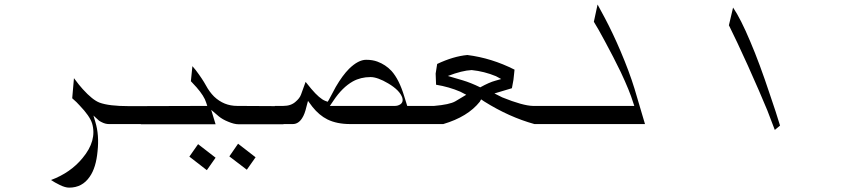

<svg xmlns="http://www.w3.org/2000/svg" viewBox="-20 -569 3772 858"><path d="M614.3 -14.6H466.8Q451.2 -14.6 435.5 -22.5Q423.8 -28.3 421.9 -30.3L397.5 -52.7L406.2 -23.4Q423.8 34.2 416 106.4Q409.2 180.7 380.9 220.7Q347.7 269.5 289.1 269.5Q271.5 269.5 247.6 257.8Q223.6 246.1 208 235.4Q294.9 203.1 348.6 137.7Q414.1 59.6 391.6 -17.6Q380.9 -50.8 335.9 -97.7Q324.2 -111.3 302.7 -129.9L310.5 -219.7Q335 -186.5 349.6 -170.9Q393.6 -122.1 424.8 -110.4Q466.8 -94.7 556.6 -94.7Q572.3 -94.7 590.8 -94.7Z M943.4 135.7 904.3 191.4 826.2 130.9 865.2 75.2ZM1122.1 133.8 1083 189.5 1004.9 129.9 1043.9 73.2ZM609.4 -13.7 585 -94.7 906.2 -95.7 901.4 -110.4Q892.6 -139.6 858.4 -178.7Q849.6 -188.5 833 -206.1L839.8 -273.4Q847.7 -263.7 854.5 -255.9Q884.8 -215.8 900.4 -187Q916 -158.2 936.5 -137.7Q980.5 -95.7 1040 -95.7L1222.7 -94.7L1247.1 -13.7H1045.9Q1026.4 -13.7 999 -25.4Q974.6 -35.2 958 -48.8L923.8 -78.1L943.4 -13.7Z M1745.1 -95.7Q1757.8 -95.7 1768.6 -102.5Q1770.5 -103.5 1772.5 -105.5Q1782.2 -115.2 1778.3 -129.9Q1778.3 -130.9 1778.3 -130.9Q1767.6 -165 1714.8 -196.3Q1667 -224.6 1635.7 -224.6Q1591.8 -224.6 1556.6 -205.1Q1509.8 -178.7 1470.7 -120.1L1454.1 -95.7ZM1799.8 -95.7H1845.7L1869.1 -14.6H1544.9Q1485.4 -14.6 1443.4 -35.2Q1406.2 -53.7 1376 -91.8L1356.4 -118.2L1349.6 -92.8Q1341.8 -58.6 1330.1 -41Q1313.5 -14.6 1288.1 -14.6H1231.4L1208 -95.7H1246.1Q1280.3 -95.7 1300.8 -114.3Q1319.3 -129.9 1325.2 -146.5L1345.7 -203.1Q1354.5 -191.4 1371.1 -171.9Q1408.2 -127.9 1433.6 -118.2L1444.3 -114.3L1449.2 -122.1Q1475.6 -172.9 1480.5 -180.7Q1510.7 -232.4 1540 -261.7Q1581.1 -301.8 1616.2 -301.8Q1644.5 -301.8 1666 -293.9Q1703.1 -280.3 1729.5 -252Q1763.7 -213.9 1786.1 -139.6Z M2068.4 -323.2Q2176.8 -309.6 2279.3 -257.8Q2278.3 -247.1 2277.3 -238.3L2274.4 -211.9Q2272.5 -198.2 2267.6 -174.8L2189.5 -151.4L2224.6 -133.8Q2316.4 -96.7 2361.3 -95.7H2468.8L2492.2 -14.6H2368.2Q2254.9 -45.9 2144.5 -115.2L2129.9 -125L2124 -114.3Q2070.3 -46.9 1960.9 -14.6H1852.5L1829.1 -95.7H1919.9Q1989.3 -101.6 2014.6 -116.2L2063.5 -145.5L2037.1 -159.2Q1987.3 -180.7 1928.7 -190.4L1926.8 -240.2L1933.6 -283.2Q2005.9 -317.4 2068.4 -323.2ZM2126 -178.7Q2167 -201.2 2192.4 -208L2219.7 -215.8L2196.3 -228.5Q2144.5 -250 2087.9 -255.9Q2044.9 -253.9 1981.4 -229.5L2047.9 -210Q2084 -199.2 2126 -178.7Z M2862.3 -14.6H2474.6L2451.2 -95.7H2814.5L2809.6 -110.4Q2793.9 -162.1 2753.9 -247.1Q2721.7 -313.5 2683.6 -383.8Q2652.3 -442.4 2633.8 -471.7L2650.4 -548.8Q2667 -518.6 2683.6 -487.3Q2719.7 -418.9 2752.9 -340.8Q2792 -249 2815.4 -172.9Z M3465.8 -7.8 3442.4 11.7Q3430.7 -20.5 3409.2 -75.2Q3377.9 -151.4 3322.3 -275.4Q3270.5 -389.6 3237.3 -456.1L3255.9 -535.2Q3290 -485.4 3333 -382.8Q3374 -287.1 3420.9 -145.5Q3448.2 -66.4 3465.8 -7.8Z"/></svg>

Font: Thabit-Oblique
Style: Oblique
Weight: 500
Designer: Regenerated by Nadim Shaikli
Foundry: MAK Alagha
Version: 0.01